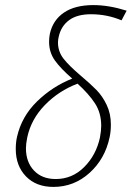

<svg xmlns="http://www.w3.org/2000/svg" viewBox="-20 -731 518 755"><path d="M211 -587Q208 -575 208 -564Q208 -528 230 -500Q252 -472 298 -433Q336 -401 359.5 -377Q383 -353 399.5 -318.5Q416 -284 416 -241Q416 -214 411 -191Q393 -106 332 -51Q271 4 190 4Q122 4 82 -37.5Q42 -79 42 -145Q42 -172 47 -193Q65 -273 125.5 -332Q186 -391 264 -422Q219 -461 196 -493Q173 -525 173 -567Q173 -582 176 -598Q188 -652 231.5 -681.5Q275 -711 347 -711Q408 -711 478 -689L458 -651Q401 -675 338 -675Q283 -675 251.5 -651.5Q220 -628 211 -587ZM378 -236Q378 -287 353.5 -324.5Q329 -362 285 -402Q211 -374 156.5 -318Q102 -262 87 -190Q82 -165 82 -148Q82 -94 113.5 -60.5Q145 -27 199 -27Q264 -27 311 -74Q358 -121 373 -190Q378 -217 378 -236Z"/></svg>

Font: Ysabeau Light
Style: Italic
Weight: 300
Italic angle: -12°
Designer: Christian Thalmann (Catharsis Fonts)
Version: Version 0.003